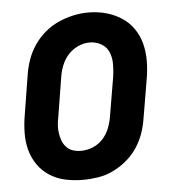

<svg xmlns="http://www.w3.org/2000/svg" viewBox="-45 -583 589 634"><g transform="rotate(-5 250.0 -266.5)"><path d="M205 8Q175 8 147 2Q119 -4 95.5 -19Q72 -34 56 -57Q40 -80 33 -107Q26 -134 26.5 -163.5Q27 -193 32 -222L53 -352Q57 -378 65.5 -402.5Q74 -427 89 -449.5Q104 -472 125 -490Q146 -508 170.5 -519Q195 -530 220 -535.5Q245 -541 271 -541Q301 -541 328.5 -533.5Q356 -526 379.5 -511Q403 -496 419 -473Q435 -450 442 -423Q449 -396 449 -366.5Q449 -337 444 -308L422 -178Q418 -152 409.5 -127.5Q401 -103 386 -80.5Q371 -58 350 -40.5Q329 -23 305 -11.5Q281 0 255.5 4Q230 8 205 8ZM207 -88Q227 -88 246.5 -96Q266 -104 280 -119.5Q294 -135 301.5 -154.5Q309 -174 312 -193L334 -323Q337 -344 337 -365Q337 -386 329.5 -404Q322 -422 304.5 -432Q287 -442 266 -442Q247 -442 228 -433.5Q209 -425 195 -409.5Q181 -394 173.5 -375Q166 -356 163 -337L142 -207Q139 -193 138 -179Q137 -165 139 -152Q141 -139 145.5 -127Q150 -115 159 -105.5Q168 -96 180.5 -92Q193 -88 207 -88Z"/></g></svg>

Font: Iosevka Curly Oblique
Style: Bold
Weight: 700
Italic angle: -9°
Monospace: yes
Designer: Belleve Invis
Foundry: Belleve Invis
Version: Version 11.1.0; ttfautohint (v1.8.3)